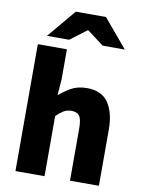

<svg xmlns="http://www.w3.org/2000/svg" viewBox="-98 -973 772 1040"><g transform="rotate(10 288.5 -453.5)"><path d="M61 0V-698H221V-532L214 -444Q241 -468 277.5 -489Q314 -510 365 -510Q447 -510 483.5 -455.5Q520 -401 520 -308V0H361V-288Q361 -338 347.5 -356Q334 -374 305 -374Q279 -374 261 -363Q243 -352 221 -331V0ZM102 -751 233 -907H399L530 -751H408L318 -819H314L224 -751Z"/></g></svg>

Font: Source Sans 3 ExtraBold
Style: Regular
Weight: 800
Designer: Paul D. Hunt
Foundry: Adobe
Version: Version 3.052;hotconv 1.1.0;makeotfexe 2.6.0